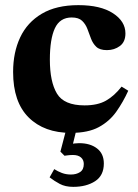

<svg xmlns="http://www.w3.org/2000/svg" viewBox="-20 -506 535 747"><path d="M453 -169 479 -153Q459 -109 432.5 -71.5Q406 -34 364.5 -11.5Q323 11 256 11Q152 11 91.5 -49Q31 -109 31 -226Q31 -302 58.5 -360.5Q86 -419 142.5 -452.5Q199 -486 285 -486Q371 -486 419.5 -454.5Q468 -423 468 -376Q468 -343 446.5 -327Q425 -311 396 -311Q368 -311 354.5 -324Q341 -337 334 -356Q327 -375 320 -393.5Q313 -412 299.5 -425Q286 -438 259 -438Q213 -438 193.5 -396Q174 -354 174 -274Q174 -188 201.5 -142Q229 -96 309 -96Q360 -96 392.5 -114.5Q425 -133 453 -169ZM265 221Q234 221 212.5 209.5Q191 198 173 184L191 152Q205 161 221 167Q237 173 256 173Q277 173 291.5 163.5Q306 154 306 132Q306 116 295 106.5Q284 97 264 97Q252 97 241.5 98.5Q231 100 231 100L215 84L238 -4H278L264 53Q264 53 271.5 52Q279 51 288 51Q331 51 357.5 71.5Q384 92 384 130Q384 177 350 199Q316 221 265 221Z"/></svg>

Font: STIX Two Text
Style: Bold
Weight: 700
Designer: Ross Mills, John Hudson & Paul Hanslow, Tiro Typeworks Ltd; with prior portions MicroPress Inc., and Coen Hoffman.
Foundry: Tiro Typeworks Ltd
Version: Version 2.13 b171